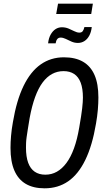

<svg xmlns="http://www.w3.org/2000/svg" viewBox="-20 -1010 563 1042"><path d="M222 12Q161 12 120 -12Q79 -36 58 -84.5Q37 -133 37 -207Q37 -238 40 -273Q43 -308 50 -347Q70 -466 108 -544Q146 -622 201 -660.5Q256 -699 327 -699Q389 -699 430.5 -675Q472 -651 493 -603Q514 -555 514 -481Q514 -450 511 -414.5Q508 -379 501 -339Q481 -220 443 -142Q405 -64 350 -26Q295 12 222 12ZM226 -62Q260 -62 288.5 -78Q317 -94 340.5 -125.5Q364 -157 381.5 -205Q399 -253 410 -318Q416 -353 420 -378.5Q424 -404 426 -422.5Q428 -441 429 -455Q430 -469 430 -480Q430 -529 418 -561Q406 -593 382.5 -608.5Q359 -624 325 -624Q291 -624 262.5 -608.5Q234 -593 211 -562Q188 -531 170.5 -483Q153 -435 141 -370Q135 -334 131 -309Q127 -284 124.5 -266Q122 -248 121.5 -234Q121 -220 121 -209Q121 -159 133 -126.5Q145 -94 168.5 -78Q192 -62 226 -62ZM241 -775Q244 -803 255 -822.5Q266 -842 281.5 -852Q297 -862 316 -862Q335 -862 352 -855Q369 -848 383.5 -840.5Q398 -833 411 -833Q423 -833 429 -841Q435 -849 438 -863H478Q475 -836 464.5 -816.5Q454 -797 438 -787Q422 -777 403 -777Q384 -777 367.5 -784.5Q351 -792 336.5 -799Q322 -806 309 -806Q297 -806 290.5 -797.5Q284 -789 282 -775ZM285 -934 295 -990H484L475 -934Z"/></svg>

Font: Archivo ExtraCondensed
Style: Italic
Weight: 400
Width: 2
Italic angle: -10°
Designer: Hector Gatti
Foundry: Omnibus-Type
Version: Version 2.001